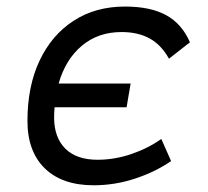

<svg xmlns="http://www.w3.org/2000/svg" viewBox="-20 -547 626 577"><path d="M261.2 9.8Q167 9.8 114.7 -41Q62.5 -91.8 62.5 -183.6Q62.5 -287.6 98.9 -364.7Q135.3 -441.9 201.2 -484.6Q267.1 -527.3 355.5 -527.3Q432.6 -527.3 479.7 -501.2Q526.9 -475.1 550.8 -419.9L487.8 -370.6Q464.4 -412.6 429.4 -431.6Q394.5 -450.7 345.2 -450.7Q274.9 -450.7 225.8 -409.4Q176.8 -368.2 156.2 -295.9H372.6L360.4 -224.6H144Q142.6 -209 142.6 -192.4Q143.1 -133.3 176.5 -100.1Q210 -66.9 273.4 -66.9Q324.2 -66.9 374.5 -84Q424.8 -101.1 464.8 -129.4L494.1 -63Q446.8 -30.3 386 -10.3Q325.2 9.8 261.2 9.8Z"/></svg>

Font: Cascadia Code NF SemiLight
Style: Italic
Weight: 350
Italic angle: -10°
Monospace: yes
Designer: Aaron Bell
Foundry: Saja Typeworks
Version: Version 2404.023; ttfautohint (v1.8.4)